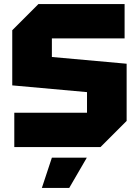

<svg xmlns="http://www.w3.org/2000/svg" viewBox="-20 -720 680 940"><path d="M50 0V-168H406V-269L40 -302V-572L168 -700H590V-532H234V-441L600 -408V-128L472 0ZM185 200 234 52H405L319 200Z"/></svg>

Font: Tektur ExtraBold
Style: Regular
Weight: 800
Designer: Adam Jagosz
Foundry: Adam Jagosz
Version: Version 1.005;gftools[0.9.30]